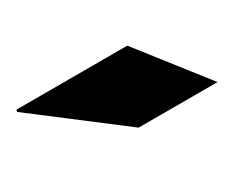

<svg xmlns="http://www.w3.org/2000/svg" viewBox="-39 -825 404 333"><g transform="rotate(-30 163.5 -658.5)"><path d="M327 -592H169L0 -721L1 -725H223Z"/></g></svg>

Font: Archivo SemiExpanded Black
Style: Regular
Weight: 900
Width: 6
Designer: Hector Gatti
Foundry: Omnibus-Type
Version: Version 2.001